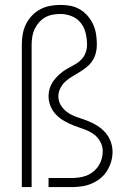

<svg xmlns="http://www.w3.org/2000/svg" viewBox="-20 -763 540 783"><path d="M69 0V-580Q69 -602 72.5 -623Q76 -644 85.5 -663.5Q95 -683 110 -699Q125 -715 144 -725Q163 -735 184 -739Q205 -743 227 -743Q248 -743 268.5 -739Q289 -735 307 -724Q325 -713 338.5 -697Q352 -681 360.5 -662Q369 -643 372 -622Q375 -601 375 -580Q375 -563 370.5 -546Q366 -529 356.5 -514.5Q347 -500 333 -489Q319 -478 304.5 -469Q290 -460 274.5 -451Q259 -442 246.5 -430.5Q234 -419 226 -403Q218 -387 218 -370Q218 -348 230.5 -330Q243 -312 261 -301Q279 -290 299.5 -283.5Q320 -277 340 -269Q360 -261 378 -249.5Q396 -238 410 -222Q424 -206 431.5 -185.5Q439 -165 439 -144Q439 -123 433 -103Q427 -83 416 -65.5Q405 -48 388.5 -35Q372 -22 353 -14Q334 -6 313.5 -3Q293 0 273 0H178V-37H273Q296 -37 319 -42.5Q342 -48 360.5 -63Q379 -78 389 -100Q399 -122 399 -146Q399 -167 388.5 -186Q378 -205 360.5 -217Q343 -229 322.5 -236Q302 -243 282.5 -250.5Q263 -258 244 -268.5Q225 -279 210 -294Q195 -309 186.5 -329Q178 -349 178 -370Q178 -388 183.5 -404.5Q189 -421 199.5 -435Q210 -449 223 -460.5Q236 -472 251 -481Q266 -490 281.5 -498Q297 -506 309.5 -518Q322 -530 328.5 -546.5Q335 -563 335 -580Q335 -604 329.5 -627.5Q324 -651 309.5 -669.5Q295 -688 272.5 -697Q250 -706 227 -706Q210 -706 194 -703Q178 -700 164 -692Q150 -684 139 -671.5Q128 -659 121 -644Q114 -629 111.5 -612.5Q109 -596 109 -580V0Z"/></svg>

Font: Iosevka SS18 Extralight
Style: Regular
Weight: 200
Monospace: yes
Designer: Belleve Invis
Foundry: Belleve Invis
Version: Version 25.1.1; ttfautohint (v1.8.4)